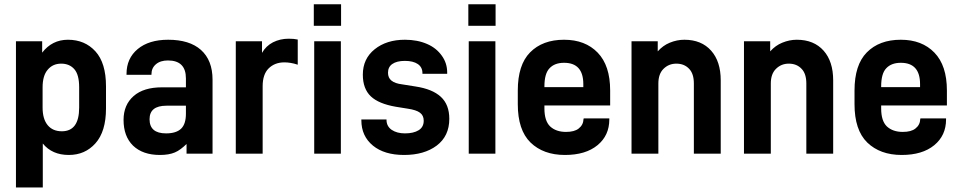

<svg xmlns="http://www.w3.org/2000/svg" viewBox="-20 -710 4439 887"><path d="M53.7 -519.5H174.8V-466.8Q220.7 -526.4 293.9 -526.4Q372.1 -526.4 420.9 -472.7Q469.7 -418.9 469.7 -311.5V-209Q469.7 -102.5 420.9 -47.9Q373 5.9 297.9 5.9Q220.7 5.9 177.7 -46.9V156.2H53.7ZM345.7 -212.9V-306.6Q345.7 -365.2 323.2 -390.6Q300.8 -416 262.7 -416Q223.6 -416 200.2 -387.7Q176.8 -360.4 176.8 -306.6V-212.9Q176.8 -160.2 200.2 -131.8Q223.6 -103.5 265.6 -103.5Q345.7 -103.5 345.7 -212.9Z M908.2 -479.5Q961.9 -431.6 961.9 -341.8V0H841.8V-44.9Q829.1 -32.2 815.4 -22Q801.8 -11.7 788.1 -5.9Q760.7 5.9 718.8 5.9Q639.6 5.9 594.7 -37.1Q550.8 -80.1 550.8 -156.2Q550.8 -225.6 597.7 -266.6Q643.6 -306.6 728.5 -306.6H838.9V-347.7Q838.9 -430.7 755.9 -430.7Q720.7 -430.7 700.2 -413.1Q679.7 -395.5 679.7 -367.2V-364.3H564.5V-368.2Q564.5 -440.4 616.2 -483.4Q668 -526.4 756.8 -526.4Q855.5 -526.4 908.2 -479.5ZM817.4 -116.2Q838.9 -137.7 838.9 -184.6V-221.7H749Q670.9 -221.7 670.9 -159.2Q670.9 -93.8 747.1 -93.8Q794.9 -93.8 817.4 -116.2Z M1069.3 -519.5H1190.4V-465.8Q1209 -498 1241.2 -514.6Q1274.4 -531.2 1313.5 -531.2Q1338.9 -531.2 1355.5 -527.3V-411.1Q1337.9 -417 1322.8 -419.4Q1307.6 -421.9 1293.9 -421.9Q1249 -421.9 1220.7 -393.6Q1193.4 -366.2 1193.4 -311.5V0H1069.3Z M1431.6 -519.5H1554.7V0H1431.6ZM1429.7 -690.4H1555.7V-590.8H1429.7Z M1703.1 -37.1Q1649.4 -81.1 1649.4 -154.3V-158.2H1765.6V-156.2Q1765.6 -127 1789.1 -110.4Q1813.5 -93.8 1850.6 -93.8Q1890.6 -93.8 1914.1 -108.4Q1937.5 -123 1937.5 -152.3Q1937.5 -176.8 1919.9 -189.5Q1903.3 -202.1 1863.3 -208L1808.6 -216.8Q1729.5 -230.5 1693.4 -264.6Q1656.2 -299.8 1656.2 -365.2Q1656.2 -438.5 1710.9 -482.4Q1765.6 -526.4 1850.6 -526.4Q1908.2 -526.4 1953.1 -506.8Q1996.1 -488.3 2021.5 -452.1Q2045.9 -418 2045.9 -375V-369.1H1931.6V-372.1Q1931.6 -399.4 1910.2 -414.1Q1888.7 -428.7 1850.6 -428.7Q1812.5 -428.7 1792 -414.1Q1772.5 -400.4 1772.5 -374Q1772.5 -350.6 1788.1 -337.9Q1804.7 -324.2 1837.9 -320.3L1899.4 -310.5Q1977.5 -298.8 2016.6 -262.7Q2055.7 -226.6 2055.7 -161.1Q2055.7 -81.1 1997.1 -37.1Q1939.5 5.9 1846.7 5.9Q1755.9 5.9 1703.1 -37.1Z M2145.5 -519.5H2268.6V0H2145.5ZM2143.6 -690.4H2269.5V-590.8H2143.6Z M2495.1 -222.7V-209Q2495.1 -151.4 2521.5 -126Q2548.8 -100.6 2594.7 -100.6Q2633.8 -100.6 2653.3 -116.2Q2674.8 -132.8 2675.8 -160.2L2676.8 -163.1H2794.9V-158.2Q2794.9 -84 2740.2 -39.1Q2685.5 5.9 2589.8 5.9Q2490.2 5.9 2430.7 -51.8Q2372.1 -109.4 2372.1 -228.5V-292Q2372.1 -410.2 2428.7 -467.8Q2486.3 -526.4 2585.9 -526.4Q2683.6 -526.4 2741.2 -466.8Q2798.8 -407.2 2798.8 -292V-222.7ZM2518.6 -394.5Q2495.1 -370.1 2495.1 -310.5V-307.6H2674.8V-321.3Q2674.8 -419.9 2585.9 -419.9Q2542 -419.9 2518.6 -394.5Z M2897.5 -519.5H3018.6V-472.7Q3043 -500 3074.2 -512.7Q3107.4 -526.4 3141.6 -526.4Q3220.7 -526.4 3265.6 -475.6Q3309.6 -425.8 3309.6 -338.9V0H3185.5V-324.2Q3185.5 -369.1 3164.1 -391.6Q3141.6 -416 3104.5 -416Q3069.3 -416 3044.9 -391.6Q3021.5 -368.2 3021.5 -324.2V0H2897.5Z M3417 -519.5H3538.1V-472.7Q3562.5 -500 3593.8 -512.7Q3627 -526.4 3661.1 -526.4Q3740.2 -526.4 3785.2 -475.6Q3829.1 -425.8 3829.1 -338.9V0H3705.1V-324.2Q3705.1 -369.1 3683.6 -391.6Q3661.1 -416 3624 -416Q3588.9 -416 3564.5 -391.6Q3541 -368.2 3541 -324.2V0H3417Z M4050.8 -222.7V-209Q4050.8 -151.4 4077.1 -126Q4104.5 -100.6 4150.4 -100.6Q4189.5 -100.6 4209 -116.2Q4230.5 -132.8 4231.4 -160.2L4232.4 -163.1H4350.6V-158.2Q4350.6 -84 4295.9 -39.1Q4241.2 5.9 4145.5 5.9Q4045.9 5.9 3986.3 -51.8Q3927.7 -109.4 3927.7 -228.5V-292Q3927.7 -410.2 3984.4 -467.8Q4042 -526.4 4141.6 -526.4Q4239.3 -526.4 4296.9 -466.8Q4354.5 -407.2 4354.5 -292V-222.7ZM4074.2 -394.5Q4050.8 -370.1 4050.8 -310.5V-307.6H4230.5V-321.3Q4230.5 -419.9 4141.6 -419.9Q4097.7 -419.9 4074.2 -394.5Z"/></svg>

Font: Dinish
Style: Bold
Weight: 700
Designer: Bert Driehuis
Foundry: Playbeing
Version: Version 3.006; git-39231f3c-release